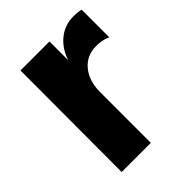

<svg xmlns="http://www.w3.org/2000/svg" viewBox="-154 -594 679 679"><g transform="rotate(-45 185.0 -255.0)"><path d="M205 0H59L60 -507H205V-413Q219 -457 251.5 -483.5Q284 -510 327 -510Q351 -510 365 -506V-368Q341 -379 310 -379Q263 -379 234 -344.5Q205 -310 205 -253Z"/></g></svg>

Font: Hind Mysuru
Style: Bold
Weight: 700
Designer: Manushi Parikh, Hitesh Malaviya
Foundry: Indian Type Foundry
Version: Version 0.703;PS 1.0;hotconv 1.0.86;makeotf.lib2.5.63406